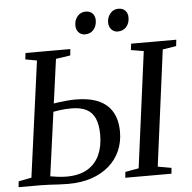

<svg xmlns="http://www.w3.org/2000/svg" viewBox="-62 -1005 1072 1072"><g transform="rotate(-5 473.5 -469.0)"><path d="M276.5 6.5Q253 6.5 225.5 5Q198 3.5 171.5 2Q145 0.5 124 0.5H-1L2.5 -32L75 -46L163 -695L98.5 -707L103 -742.5H354L350.5 -707L269.5 -695L180.5 -44.5Q199.5 -41 224 -38Q248.5 -35 271.5 -35Q342.5 -35 388.2 -62Q434 -89 456.2 -137.5Q478.5 -186 478.5 -250.5Q478.5 -307 463 -342.8Q447.5 -378.5 415 -395.2Q382.5 -412 330.5 -412Q297 -412 266.2 -407.8Q235.5 -403.5 214 -399.5L218 -444Q234.5 -448 258.8 -451.5Q283 -455 309.5 -457.2Q336 -459.5 359.5 -459.5Q435.5 -459.5 486.8 -437Q538 -414.5 564 -369.5Q590 -324.5 590 -258Q590 -201 568.8 -152.5Q547.5 -104 507 -68.5Q466.5 -33 408.5 -13.2Q350.5 6.5 276.5 6.5ZM597 0 600.5 -32.5 676 -46 761.5 -695.5 690.5 -707.5 695 -743H948L944 -707.5L868 -695.5L783 -46L859 -32.5L856 0ZM443 -817Q421.5 -817 407.2 -832.8Q393 -848.5 393.5 -873Q394 -903 412 -923.2Q430 -943.5 457 -943.5Q483 -943.5 496.5 -928Q510 -912.5 509.5 -890Q509 -858 491.2 -837.5Q473.5 -817 443 -817ZM627 -817Q605 -817 591 -832.8Q577 -848.5 577 -873Q578 -903 595.8 -923.2Q613.5 -943.5 640.5 -943.5Q666 -943.5 679.8 -928Q693.5 -912.5 693 -890Q693 -858 675 -837.5Q657 -817 627 -817Z"/></g></svg>

Font: Merriweather 60pt
Style: Italic
Weight: 400
Italic angle: -7.8°
Version: Version 2.101